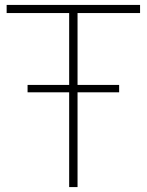

<svg xmlns="http://www.w3.org/2000/svg" viewBox="-20 -760 596 780"><path d="M92 -385V-415H464V-385ZM261 0V-707H7V-740H549V-707H295V0Z"/></svg>

Font: Encode Sans SC Condensed Thin Thin
Style: Regular
Weight: 250
Version: Version 3.002